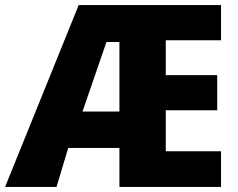

<svg xmlns="http://www.w3.org/2000/svg" viewBox="-24 -734 933 754"><path d="M844 0H445V-153H244L198 0H-4L285 -714H844V-576H627V-439H829V-301H627V-140H844ZM300 -296H445V-569H394Z"/></svg>

Font: Noto Sans Disp ExtBd
Style: Regular
Weight: 800
Designer: Monotype Design Team
Foundry: Monotype Imaging Inc.
Version: Version 2.000;GOOG;noto-source:20170915:90ef993387c0; ttfaut